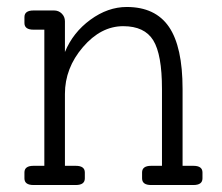

<svg xmlns="http://www.w3.org/2000/svg" viewBox="-20 -530 637 550"><path d="M534 -55Q560 -55 560 -36V-19Q560 0 534 0H413Q387 0 387 -19V-36Q387 -55 413 -55H444V-275Q444 -374 419 -414.5Q394 -455 333 -455Q269 -455 217.5 -395Q166 -335 166 -261V-55H197Q223 -55 223 -36V-19Q223 0 197 0H76Q50 0 50 -19V-36Q50 -55 76 -55H107V-445H76Q50 -445 50 -464V-481Q50 -500 76 -500H135Q148 -500 157 -491Q166 -482 166 -469V-381Q189 -437 239 -473.5Q289 -510 343 -510Q425 -510 464 -453Q503 -396 503 -275V-55Z"/></svg>

Font: Solway Light
Style: Regular
Weight: 300
Designer: Mariya V. Pigoulevskaya
Foundry: The Northern Block Ltd.
Version: Version 1.000;hotconv 1.0.109;makeotfexe 2.5.65596